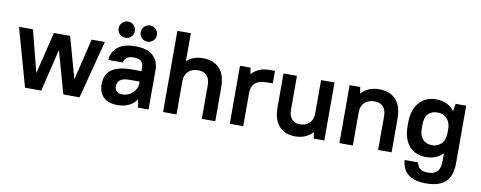

<svg xmlns="http://www.w3.org/2000/svg" viewBox="-73 -1063 4080 1630"><g transform="rotate(10 1967.5 -248.0)"><path d="M383 -365 295 0H155L15 -500H135L228 -139L316 -500H456L555 -143L641 -500H755L625 0H485Z M955 9Q874 9 832 -31Q790 -71 790 -142Q790 -181 802.5 -212.5Q815 -244 842.5 -265.5Q870 -287 913.5 -298.5Q957 -310 1020 -310H1104V-340Q1104 -376 1084.5 -394.5Q1065 -413 1020 -413Q978 -413 959 -397Q940 -381 936 -355H810Q814 -422 864.5 -465.5Q915 -509 1020 -509Q1120 -509 1170 -463Q1220 -417 1220 -340V0H1129L1117 -69Q1091 -31 1049.5 -11Q1008 9 955 9ZM975 -87Q1003 -87 1026.5 -96.5Q1050 -106 1067 -122.5Q1084 -139 1094 -160Q1104 -181 1104 -205V-220H1020Q960 -220 936 -200Q912 -180 912 -146Q912 -119 928.5 -103Q945 -87 975 -87ZM920 -565Q891 -565 870.5 -585.5Q850 -606 850 -635Q850 -664 870.5 -684.5Q891 -705 920 -705Q949 -705 969.5 -684.5Q990 -664 990 -635Q990 -606 969.5 -585.5Q949 -565 920 -565ZM1110 -565Q1081 -565 1060.5 -585.5Q1040 -606 1040 -635Q1040 -664 1060.5 -684.5Q1081 -705 1110 -705Q1139 -705 1159.5 -684.5Q1180 -664 1180 -635Q1180 -606 1159.5 -585.5Q1139 -565 1110 -565Z M1345 -700H1461V-457Q1511 -509 1600 -509Q1692 -509 1743.5 -454.5Q1795 -400 1795 -290V0H1679V-290Q1679 -345 1652.5 -373Q1626 -401 1580 -401Q1526 -401 1494.5 -372Q1463 -343 1461 -295V0H1345Z M1920 -500H2011L2020 -444Q2046 -476 2084.5 -492.5Q2123 -509 2170 -509H2220V-401H2170Q2101 -401 2068.5 -371Q2036 -341 2036 -290V0H1920Z M2485 9Q2397 9 2346 -45.5Q2295 -100 2295 -210V-500H2411V-210Q2411 -155 2437 -127Q2463 -99 2505 -99Q2556 -99 2586.5 -128Q2617 -157 2619 -205V-500H2735V0H2644L2635 -55Q2608 -24 2570 -7.5Q2532 9 2485 9Z M2865 -500H2956L2965 -444Q3021 -509 3120 -509Q3212 -509 3263.5 -454.5Q3315 -400 3315 -290V0H3199V-290Q3199 -345 3172.5 -373Q3146 -401 3100 -401Q3046 -401 3014.5 -372Q2983 -343 2981 -295V0H2865Z M3608 -11Q3564 -11 3528 -25.5Q3492 -40 3465.5 -69Q3439 -98 3424.5 -141.5Q3410 -185 3410 -244V-276Q3410 -332 3425 -375.5Q3440 -419 3466.5 -448.5Q3493 -478 3529 -493.5Q3565 -509 3608 -509Q3714 -509 3768 -434L3779 -500H3870V0Q3870 104 3816 156.5Q3762 209 3648 209Q3595 209 3556.5 198Q3518 187 3492 166Q3466 145 3452.5 114.5Q3439 84 3435 45H3551Q3559 80 3580 98Q3601 116 3648 116Q3702 116 3728 88.5Q3754 61 3754 0V-70Q3727 -41 3690 -26Q3653 -11 3608 -11ZM3643 -119Q3691 -119 3722.5 -152Q3754 -185 3754 -244V-276Q3754 -335 3722.5 -368Q3691 -401 3643 -401Q3590 -401 3561 -370.5Q3532 -340 3532 -276V-244Q3532 -182 3562 -150.5Q3592 -119 3643 -119Z"/></g></svg>

Font: Retni Sans
Style: Bold
Weight: 700
Designer: Vitaly Kuzmin
Foundry: ParaType Ltd.
Version: Version 1.00;March 2, 2019;FontCreator 11.5.0.2425 64-bit; t